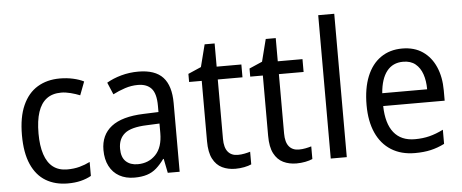

<svg xmlns="http://www.w3.org/2000/svg" viewBox="-51 -882 2439 1014"><g transform="rotate(-5 1168.5 -375.0)"><path d="M271 10Q204 10 154.5 -19.5Q105 -49 78 -110Q51 -171 51 -265Q51 -360 79 -422.5Q107 -485 157.5 -515.5Q208 -546 276 -546Q313 -546 346.5 -538.5Q380 -531 403 -519L376 -448Q354 -457 327 -464Q300 -471 277 -471Q230 -471 199.5 -448Q169 -425 154 -379.5Q139 -334 139 -266Q139 -201 154 -155.5Q169 -110 199 -87Q229 -64 274 -64Q310 -64 339.5 -72Q369 -80 395 -93V-19Q370 -5 339.5 2.5Q309 10 271 10Z M692 -546Q781 -546 822.5 -501Q864 -456 864 -364V0H801L786 -75H783Q763 -47 741 -27.5Q719 -8 690.5 1Q662 10 624 10Q578 10 544 -9Q510 -28 491.5 -64Q473 -100 473 -149Q473 -229 529.5 -273Q586 -317 700 -321L780 -324V-357Q780 -422 755.5 -449Q731 -476 684 -476Q649 -476 615.5 -465Q582 -454 551 -438L524 -502Q558 -522 601.5 -534Q645 -546 692 -546ZM712 -260Q629 -257 595 -229Q561 -201 561 -149Q561 -103 584.5 -81Q608 -59 647 -59Q705 -59 742.5 -98Q780 -137 780 -213V-263Z M1178 -62Q1196 -62 1213.5 -65.5Q1231 -69 1244 -73V-6Q1229 1 1206 5.5Q1183 10 1159 10Q1120 10 1089 -5Q1058 -20 1040 -54.5Q1022 -89 1022 -148V-468H955V-511L1024 -541L1054 -659H1107V-536H1238V-468H1107V-153Q1107 -107 1125.5 -84.5Q1144 -62 1178 -62Z M1502 -62Q1520 -62 1537.5 -65.5Q1555 -69 1568 -73V-6Q1553 1 1530 5.5Q1507 10 1483 10Q1444 10 1413 -5Q1382 -20 1364 -54.5Q1346 -89 1346 -148V-468H1279V-511L1348 -541L1378 -659H1431V-536H1562V-468H1431V-153Q1431 -107 1449.5 -84.5Q1468 -62 1502 -62Z M1750 0H1665V-760H1750Z M2091 -546Q2155 -546 2199.5 -515.5Q2244 -485 2267.5 -431Q2291 -377 2291 -306V-252H1965Q1967 -159 2005.5 -111Q2044 -63 2117 -63Q2159 -63 2194.5 -72Q2230 -81 2268 -100V-25Q2232 -7 2195 1.5Q2158 10 2111 10Q2038 10 1985.5 -23Q1933 -56 1905.5 -117.5Q1878 -179 1878 -264Q1878 -353 1903.5 -416Q1929 -479 1977 -512.5Q2025 -546 2091 -546ZM2090 -476Q2035 -476 2003.5 -436Q1972 -396 1966 -320H2204Q2204 -365 2192 -400Q2180 -435 2155 -455.5Q2130 -476 2090 -476Z"/></g></svg>

Font: Noto Sans Thai SemiCondensed
Style: Regular
Weight: 400
Width: 4
Designer: Monotype Design Team
Foundry: Monotype Imaging Inc.
Version: Version 2.001